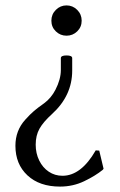

<svg xmlns="http://www.w3.org/2000/svg" viewBox="-20 -460 445 710"><path d="M211 190Q280 190 334 96L347 97L363 164L360 168Q333 190 291.5 210Q250 230 202 230Q126 230 81.5 188.5Q37 147 37 79Q37 51 46 27Q55 3 73.5 -17.5Q92 -38 105.5 -49.5Q119 -61 143 -78Q169 -97 185 -128Q205 -167 205 -201V-245Q205 -255 226 -255Q247 -255 247 -245V-199Q247 -106 172 -38Q140 -9 126 16Q112 41 112 75Q112 107 125 133.5Q138 160 160.5 175Q183 190 211 190ZM265.5 -423.5Q282 -407 282 -383.5Q282 -360 265.5 -344Q249 -328 226 -328Q203 -328 186.5 -344Q170 -360 170 -383.5Q170 -407 186.5 -423.5Q203 -440 226 -440Q249 -440 265.5 -423.5Z"/></svg>

Font: Libertinus Sans
Style: Regular
Weight: 400
Designer: Philipp H. Poll
Foundry: Khaled Hosny
Version: Version 6.1